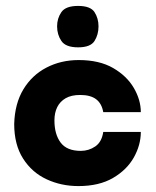

<svg xmlns="http://www.w3.org/2000/svg" viewBox="-20 -619 526 649"><path d="M245 10Q187 10 137.5 -13Q88 -36 58 -83Q28 -130 28 -200Q30 -269 59 -317Q88 -365 137 -390.5Q186 -416 246 -416Q316 -416 362.5 -389Q409 -362 432.5 -321.5Q456 -281 456 -240H329Q324 -269 305 -283.5Q286 -298 251 -298Q221 -298 202 -287Q183 -276 173.5 -257Q164 -238 164 -212Q164 -165 185 -137Q206 -109 253 -109Q280 -109 302 -124Q324 -139 329 -173H456Q456 -129 432.5 -87Q409 -45 362 -17.5Q315 10 245 10ZM244 -459Q202 -459 187.5 -480.5Q173 -502 173 -530Q173 -557 187.5 -578Q202 -599 244 -599Q286 -599 299.5 -578Q313 -557 313 -530Q313 -502 299.5 -480.5Q286 -459 244 -459Z"/></svg>

Font: Darker Grotesque Black
Style: Regular
Weight: 900
Designer: Gabriel Lam
Foundry: TypeRant
Version: Version 1.000;gftools[0.9.28]